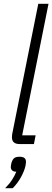

<svg xmlns="http://www.w3.org/2000/svg" viewBox="-20 -760 276 1013"><path d="M83 0Q43 0 43 -36Q43 -42 44 -50.5Q45 -59 47 -66L182 -740H236L97 -46H168L159 0ZM84 67Q117 67 117 93Q117 104 114 117Q108 143 90.5 175Q73 207 47 233H7Q30 210 44 188Q58 166 66 146Q51 146 44 139Q37 132 37 122Q37 117 38 111Q39 105 41 97Q45 84 53.5 75.5Q62 67 84 67Z"/></svg>

Font: IBM Plex Sans Cond Light
Style: Italic
Weight: 300
Width: 3
Italic angle: -11°
Designer: Mike Abbink, Paul van der Laan, Pieter van Rosmalen
Foundry: Bold Monday
Version: Version 1.3